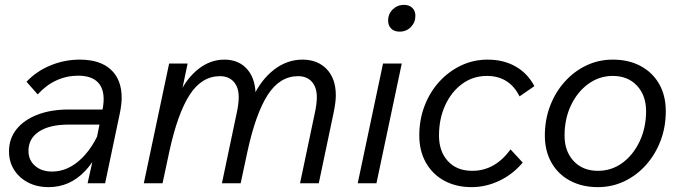

<svg xmlns="http://www.w3.org/2000/svg" viewBox="-20 -753 2803 789"><path d="M340 0 362 -99 363 -114 401 -301Q415 -370 389.5 -406Q364 -442 301 -442Q254 -442 211.5 -422.5Q169 -403 135 -365L89 -417Q129 -460 187 -484Q245 -508 308 -508Q391 -508 435.5 -467Q480 -426 480 -351Q480 -338 478 -321.5Q476 -305 473 -290L412 0ZM263 -303H415L399 -241H262Q184 -241 140.5 -212.5Q97 -184 97 -133Q97 -95 124 -71.5Q151 -48 194 -48Q261 -48 317.5 -104Q374 -160 406 -259L424 -242Q393 -117 330 -50.5Q267 16 180 16Q132 16 95.5 -3Q59 -22 38 -55Q17 -88 17 -131Q17 -183 47.5 -221.5Q78 -260 133.5 -281.5Q189 -303 263 -303Z M571 0 675 -492H751L725 -368L718 -370Q750 -435 798 -471.5Q846 -508 902 -508Q963 -508 998 -466Q1033 -424 1030 -350L1019 -353Q1053 -426 1106.5 -467Q1160 -508 1223 -508Q1285 -508 1322.5 -469Q1360 -430 1360 -361Q1360 -348 1358 -331.5Q1356 -315 1351 -290L1290 0H1213L1274 -290Q1278 -307 1280 -324.5Q1282 -342 1282 -354Q1282 -394 1261.5 -417Q1241 -440 1205 -440Q1130 -440 1080.5 -363.5Q1031 -287 997 -131L969 0H892L953 -290Q957 -307 959 -324.5Q961 -342 961 -354Q961 -394 940.5 -417Q920 -440 884 -440Q809 -440 759.5 -363.5Q710 -287 676 -131L648 0Z M1450 0 1554 -492H1631L1527 0ZM1575 -668Q1575 -696 1594 -714.5Q1613 -733 1640 -733Q1662 -733 1674.5 -720.5Q1687 -708 1687 -688Q1687 -661 1668.5 -642Q1650 -623 1622 -623Q1600 -623 1587.5 -635.5Q1575 -648 1575 -668Z M2078 -139 2128 -85Q2088 -37 2032.5 -10.5Q1977 16 1918 16Q1854 16 1805.5 -10.5Q1757 -37 1730 -85Q1703 -133 1703 -196Q1703 -261 1724.5 -317.5Q1746 -374 1784.5 -416.5Q1823 -459 1874 -483.5Q1925 -508 1984 -508Q2049 -508 2098.5 -480Q2148 -452 2176 -399L2115 -357Q2073 -441 1981 -441Q1924 -441 1879.5 -408.5Q1835 -376 1809.5 -320.5Q1784 -265 1784 -196Q1784 -131 1820.5 -91Q1857 -51 1921 -51Q2014 -51 2078 -139Z M2219 -196Q2219 -261 2240.5 -317.5Q2262 -374 2300.5 -417Q2339 -460 2389.5 -484Q2440 -508 2498 -508Q2564 -508 2613 -481.5Q2662 -455 2689 -407.5Q2716 -360 2716 -296Q2716 -231 2694.5 -174.5Q2673 -118 2634.5 -75Q2596 -32 2545.5 -8Q2495 16 2437 16Q2372 16 2322.5 -10.5Q2273 -37 2246 -85Q2219 -133 2219 -196ZM2437 -51Q2493 -51 2537.5 -83.5Q2582 -116 2608.5 -172Q2635 -228 2635 -296Q2635 -361 2597.5 -401Q2560 -441 2498 -441Q2443 -441 2398 -408.5Q2353 -376 2326.5 -320.5Q2300 -265 2300 -196Q2300 -131 2337.5 -91Q2375 -51 2437 -51Z"/></svg>

Font: Wix Madefor Text
Style: Italic
Weight: 400
Italic angle: -12°
Designer: Dalton Maag Ltd
Foundry: Dalton Maag Ltd
Version: Version 3.100